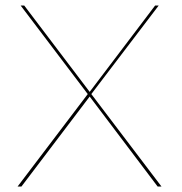

<svg xmlns="http://www.w3.org/2000/svg" viewBox="-20 -678 662 698"><path d="M299 -336 55 -658H68L306 -344L544 -658H557L312 -336L567 0H553L306 -327L58 0H44Z"/></svg>

Font: Ysabeau Hairline
Style: Regular
Weight: 100
Designer: Christian Thalmann (Catharsis Fonts)
Version: Version 0.003